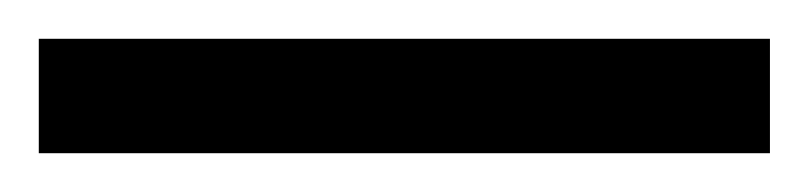

<svg xmlns="http://www.w3.org/2000/svg" viewBox="-24 63 417 99"><path d="M-4 142H373V83H-4Z"/></svg>

Font: Noto Serif Hebrew ExtraCondensed SemiBold
Style: Regular
Weight: 600
Width: 2
Designer: Monotype Design Team
Foundry: Monotype Imaging Inc.
Version: Version 2.004